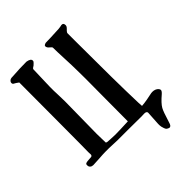

<svg xmlns="http://www.w3.org/2000/svg" viewBox="-274 -807 1293 1293"><g transform="rotate(-45 372.0 -161.0)"><path d="M367 -639Q367 -648 386 -653Q419 -653 514 -658Q534 -660 544 -663Q544 -663 549 -663Q565 -663 565 -642Q565 -631 553 -619.5Q541 -608 539 -604Q538 -602 536.5 -600Q535 -598 535 -597V-526Q535 -135 542 74L544 106Q572 104 598 99L648 89Q652 88 659 88Q688 88 704 106Q710 114 710 120Q710 130 693 145Q647 184 631 212Q619 232 594 314Q587 341 572 341Q569 341 567 340Q555 335 550.5 330.5Q546 326 542 314Q535 294 535 281V268Q541 178 541 168Q541 153 517 153Q513 153 504.5 153.5Q496 154 493 154Q449 153 367 153H264Q250 153 224 151.5Q198 150 186 150H150Q130 150 90.5 153Q51 156 33 156H29Q17 156 8.5 148.5Q0 141 0 130V124Q0 115 10 112Q20 109 36.5 108.5Q53 108 58 107Q69 105 69 91Q69 90 68.5 84Q68 78 68 73V68Q69 47 69 -12Q69 -48 69.5 -129Q70 -210 70 -249Q71 -349 71 -590Q49 -606 44 -608Q30 -613 31 -626Q32 -639 47 -647Q53 -650 72 -650Q137 -655 204 -655Q240 -649 240 -630Q240 -624 237 -620Q234 -616 229 -611.5Q224 -607 222 -605Q220 -602 211.5 -597.5Q203 -593 201 -587Q201 -564 198.5 -508Q196 -452 196 -426V-385Q196 -371 197 -360.5Q198 -350 198 -326Q199 -312 199 -281Q199 -232 197 -129Q195 -26 195 23Q195 55 196 70Q196 106 197 108Q203 114 233 114Q265 116 280 116Q315 116 403 112Q403 -54 404 -125Q404 -152 404.5 -209.5Q405 -267 405 -292Q405 -309 404.5 -337.5Q404 -366 404 -377Q404 -412 400.5 -487Q397 -562 397 -596Q396 -602 381 -614Q367 -625 367 -639Z"/></g></svg>

Font: Fedorovsk Unicode
Style: Medium
Weight: 500
Designer: Aleksandr Andreev and Nikita Simmons
Version: Version 3.2